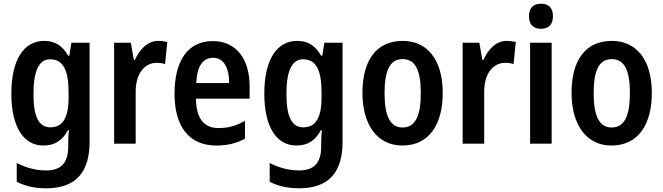

<svg xmlns="http://www.w3.org/2000/svg" viewBox="-20 -773 3568 1033"><path d="M218 -553C107 -553 41 -450 41 -269C41 -91 106 10 214 10C273 10 315 -16 346 -73H351C348 -49 347 -17 347 4V17C347 106 305 144 229 144C175 144 123 131 70 104V205C117 229 167 240 229 240C390 240 462 151 462 -9V-543H364L353 -473H347C315 -529 274 -553 218 -553ZM249 -454C318 -454 349 -400 349 -274V-250C349 -138 317 -88 251 -88C189 -88 160 -145 160 -267C160 -390 189 -454 249 -454Z M831 -553C774 -553 731 -507 706 -451H700L684 -543H594V0H710V-280C710 -376 757 -435 823 -435C839 -435 855 -433 868 -428L880 -547C863 -551 847 -553 831 -553Z M1125 -552C994 -552 919 -452 919 -268C919 -96 994 10 1144 10C1205 10 1252 -2 1298 -27V-123C1249 -95 1207 -84 1156 -84C1076 -84 1036 -137 1034 -242H1323V-308C1323 -455 1252 -552 1125 -552ZM1127 -462C1185 -462 1213 -406 1213 -326H1036C1040 -420 1073 -462 1127 -462Z M1579 -553C1468 -553 1402 -450 1402 -269C1402 -91 1467 10 1575 10C1634 10 1676 -16 1707 -73H1712C1709 -49 1708 -17 1708 4V17C1708 106 1666 144 1590 144C1536 144 1484 131 1431 104V205C1478 229 1528 240 1590 240C1751 240 1823 151 1823 -9V-543H1725L1714 -473H1708C1676 -529 1635 -553 1579 -553ZM1610 -454C1679 -454 1710 -400 1710 -274V-250C1710 -138 1678 -88 1612 -88C1550 -88 1521 -145 1521 -267C1521 -390 1550 -454 1610 -454Z M2362 -273C2362 -454 2277 -553 2147 -553C2002 -553 1930 -445 1930 -273C1930 -106 2007 10 2145 10C2292 10 2362 -108 2362 -273ZM2049 -272C2049 -394 2078 -455 2146 -455C2215 -455 2244 -394 2244 -273C2244 -150 2215 -87 2146 -87C2078 -87 2049 -151 2049 -272Z M2706 -553C2649 -553 2606 -507 2581 -451H2575L2559 -543H2469V0H2585V-280C2585 -376 2632 -435 2698 -435C2714 -435 2730 -433 2743 -428L2755 -547C2738 -551 2722 -553 2706 -553Z M2891 -753C2850 -753 2826 -731 2826 -685C2826 -640 2851 -618 2891 -618C2930 -618 2955 -640 2955 -685C2955 -731 2932 -753 2891 -753ZM2948 -543H2832V0H2948Z M3487 -273C3487 -454 3402 -553 3272 -553C3127 -553 3055 -445 3055 -273C3055 -106 3132 10 3270 10C3417 10 3487 -108 3487 -273ZM3174 -272C3174 -394 3203 -455 3271 -455C3340 -455 3369 -394 3369 -273C3369 -150 3340 -87 3271 -87C3203 -87 3174 -151 3174 -272Z"/></svg>

Font: Noto Sans Arabic Cond SemBd
Style: Regular
Weight: 600
Width: 3
Designer: Monotype Design Team, Nadine Chahine, Nizar Qandah and Khaled Hosny
Foundry: Monotype Imaging Inc.
Version: Version 2.012